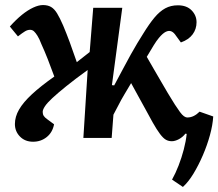

<svg xmlns="http://www.w3.org/2000/svg" viewBox="-20 -546 864 760"><path d="M423 -209 432 -208Q451 -243 467 -273.5Q483 -304 497 -329Q511 -354 523.5 -375Q536 -396 547 -413Q571 -452 591.5 -476.5Q612 -501 634 -513Q656 -525 684 -525Q719 -525 738.5 -505Q758 -485 758 -458Q758 -431 742.5 -410Q727 -389 696 -378L677 -404Q668 -418 658 -422Q648 -426 636 -420Q624 -414 609 -396Q599 -384 588 -366Q577 -348 561 -321Q575 -297 589.5 -271.5Q604 -246 618 -222.5Q632 -199 644 -178Q660 -151 672 -132.5Q684 -114 692.5 -102.5Q701 -91 708 -86Q715 -81 722 -81Q735 -81 747 -87Q759 -93 770 -104L824 -85Q822 -51 811 -11Q800 29 783 68.5Q766 108 746 141Q726 174 704 194L661 165Q675 140 687 109Q699 78 707.5 45.5Q716 13 719 -16L714 -17Q703 -3 688 5Q673 13 660 13Q647 13 636.5 7Q626 1 613.5 -15.5Q601 -32 584 -62Q572 -84 557.5 -110.5Q543 -137 527.5 -165Q512 -193 499 -217Q486 -195 472.5 -172.5Q459 -150 448.5 -129Q438 -108 429 -92L422 0H310L327 -269Q276 -232 242 -204.5Q208 -177 187.5 -158Q167 -139 158 -125.5Q149 -112 149 -103Q149 -94 153 -87.5Q157 -81 167 -74L194 -54Q188 -22 165 -3.5Q142 15 111 15Q79 15 59 -5.5Q39 -26 39 -55Q39 -84 55.5 -112.5Q72 -141 106.5 -173Q141 -205 195 -243Q182 -279 169 -312Q156 -345 144 -371Q136 -392 128.5 -404Q121 -416 114.5 -422Q108 -428 99 -428Q89 -428 79 -422Q69 -416 51 -402L19 -441Q44 -469 67 -487.5Q90 -506 111.5 -516Q133 -526 150 -526Q169 -526 182 -518.5Q195 -511 206 -493Q217 -475 230 -445Q243 -414 256 -379Q269 -344 284 -300L335 -340L349 -515H464Z"/></svg>

Font: Literata 18pt SemiBold
Style: Italic
Weight: 600
Italic angle: -2°
Designer: Latin by Veronika Burian and Jose Scaglione. Greek by Irene Vlachou. Cyrillic by Vera Evstafieva
Foundry: TypeTogether
Version: Version 3.103;gftools[0.9.29]